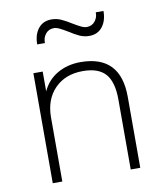

<svg xmlns="http://www.w3.org/2000/svg" viewBox="-80 -766 712 832"><g transform="rotate(-10 276.5 -350.0)"><path d="M470 -312V0H428V-308Q428 -385 397 -420.5Q366 -456 297 -456Q220 -456 173.5 -408.5Q127 -361 127 -282V0H85V-484H126V-397Q148 -445 192.5 -470.5Q237 -496 294 -496Q470 -496 470 -312ZM202 -700Q224 -700 243.5 -691.5Q263 -683 290 -666Q310 -654 323.5 -647.5Q337 -641 348 -641Q371 -641 384.5 -658Q398 -675 397 -697H431Q431 -654 410 -627.5Q389 -601 352 -601Q330 -601 310 -610Q290 -619 264 -636Q244 -648 230.5 -654.5Q217 -661 206 -661Q183 -661 169.5 -644Q156 -627 157 -604H123Q123 -647 144 -673.5Q165 -700 202 -700Z"/></g></svg>

Font: wassup Sans
Style: Light
Weight: 200
Version: Version 2.001